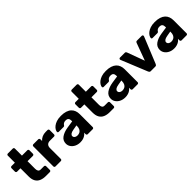

<svg xmlns="http://www.w3.org/2000/svg" viewBox="259 -1942 3183 3183"><g transform="rotate(-45 1851.0 -350.0)"><path d="M325.4 0Q260.9 0 214.3 -20.4Q167.7 -40.9 142.9 -84.5Q118.1 -128.1 118.1 -197V-388.9H39.5Q28.9 -388.9 21.6 -396.1Q14.4 -403.4 14.4 -414V-494.9Q14.4 -505.5 21.6 -512.8Q28.9 -520 39.5 -520H118.1V-684.9Q118.1 -695.5 125.4 -702.8Q132.6 -710 143.2 -710H259Q269.6 -710 276.9 -702.8Q284.1 -695.5 284.1 -684.9V-520H409.4Q420 -520 427.2 -512.8Q434.5 -505.5 434.5 -494.9V-414Q434.5 -403.4 427.2 -396.1Q420 -388.9 409.4 -388.9H284.1V-211Q284.1 -176.7 297.2 -157.1Q310.4 -137.4 341 -137.4H418.1Q428.7 -137.4 436 -130.1Q443.2 -122.9 443.2 -112.2V-25.1Q443.2 -14.5 436 -7.2Q428.7 0 418.1 0Z M550.6 0Q540 0 532.8 -7.2Q525.5 -14.5 525.5 -25.1V-494.5Q525.5 -505.1 532.8 -512.6Q540 -520 550.6 -520H666Q676.6 -520 684.1 -512.6Q691.5 -505.1 691.5 -494.5V-455.4Q718.2 -486 755.7 -503Q793.1 -520 840 -520H883.9Q894.5 -520 901.7 -512.8Q909 -505.5 909 -494.9V-392.1Q909 -381.5 901.7 -374.3Q894.5 -367 883.9 -367H787.1Q745.9 -367 723.4 -344.5Q700.9 -322 700.9 -280.8V-25.1Q700.9 -14.5 693.4 -7.2Q686 0 675.4 0Z M1126.8 10Q1073.1 10 1030.4 -10.6Q987.8 -31.2 963.1 -66.3Q938.4 -101.4 938.4 -145.2Q938.4 -216.4 996.2 -257.7Q1054 -299 1149.5 -314.1L1275 -333V-346.8Q1275 -382.9 1260 -401.8Q1245 -420.8 1205.2 -420.8Q1177 -420.8 1159.7 -409.6Q1142.4 -398.5 1131.6 -379.9Q1122.9 -367.4 1107 -367.4H994.8Q984 -367.4 978.1 -373.6Q972.1 -379.8 972.8 -389.4Q973.4 -406.5 986.7 -430.3Q1000 -454.1 1027.9 -476.8Q1055.9 -499.5 1099.9 -514.8Q1144 -530 1206.5 -530Q1271.1 -530 1317.1 -514.9Q1363.1 -499.9 1391.8 -473.1Q1420.5 -446.4 1434.2 -409.4Q1447.9 -372.5 1447.9 -329.4V-25.1Q1447.9 -14.5 1440.6 -7.2Q1433.4 0 1422.7 0H1307Q1296.4 0 1289.1 -7.2Q1281.9 -14.5 1281.9 -25.1V-60.3Q1268.6 -41 1246.9 -25.2Q1225.3 -9.4 1195.4 0.3Q1165.6 10 1126.8 10ZM1173.6 -104.2Q1203.4 -104.2 1226.7 -116.7Q1250 -129.2 1263.4 -155.7Q1276.9 -182.2 1276.9 -222.1V-235.5L1191.6 -220.6Q1144.6 -212.8 1123.2 -196.4Q1101.9 -180 1101.9 -157.7Q1101.9 -141 1111.8 -129.1Q1121.7 -117.1 1138.1 -110.7Q1154.5 -104.2 1173.6 -104.2Z M1823.4 0Q1758.9 0 1712.3 -20.4Q1665.7 -40.9 1640.9 -84.5Q1616.1 -128.1 1616.1 -197V-388.9H1537.5Q1526.9 -388.9 1519.6 -396.1Q1512.4 -403.4 1512.4 -414V-494.9Q1512.4 -505.5 1519.6 -512.8Q1526.9 -520 1537.5 -520H1616.1V-684.9Q1616.1 -695.5 1623.4 -702.8Q1630.6 -710 1641.2 -710H1757Q1767.6 -710 1774.9 -702.8Q1782.1 -695.5 1782.1 -684.9V-520H1907.4Q1918 -520 1925.2 -512.8Q1932.5 -505.5 1932.5 -494.9V-414Q1932.5 -403.4 1925.2 -396.1Q1918 -388.9 1907.4 -388.9H1782.1V-211Q1782.1 -176.7 1795.2 -157.1Q1808.4 -137.4 1839 -137.4H1916.1Q1926.7 -137.4 1934 -130.1Q1941.2 -122.9 1941.2 -112.2V-25.1Q1941.2 -14.5 1934 -7.2Q1926.7 0 1916.1 0Z M2179.8 10Q2126.1 10 2083.4 -10.6Q2040.8 -31.2 2016.1 -66.3Q1991.4 -101.4 1991.4 -145.2Q1991.4 -216.4 2049.2 -257.7Q2107 -299 2202.5 -314.1L2328 -333V-346.8Q2328 -382.9 2313 -401.8Q2298 -420.8 2258.2 -420.8Q2230 -420.8 2212.7 -409.6Q2195.4 -398.5 2184.6 -379.9Q2175.9 -367.4 2160 -367.4H2047.8Q2037 -367.4 2031.1 -373.6Q2025.1 -379.8 2025.8 -389.4Q2026.4 -406.5 2039.7 -430.3Q2053 -454.1 2080.9 -476.8Q2108.9 -499.5 2152.9 -514.8Q2197 -530 2259.5 -530Q2324.1 -530 2370.1 -514.9Q2416.1 -499.9 2444.8 -473.1Q2473.5 -446.4 2487.2 -409.4Q2500.9 -372.5 2500.9 -329.4V-25.1Q2500.9 -14.5 2493.6 -7.2Q2486.4 0 2475.7 0H2360Q2349.4 0 2342.1 -7.2Q2334.9 -14.5 2334.9 -25.1V-60.3Q2321.6 -41 2299.9 -25.2Q2278.3 -9.4 2248.4 0.3Q2218.6 10 2179.8 10ZM2226.6 -104.2Q2256.4 -104.2 2279.7 -116.7Q2303 -129.2 2316.4 -155.7Q2329.9 -182.2 2329.9 -222.1V-235.5L2244.6 -220.6Q2197.6 -212.8 2176.2 -196.4Q2154.9 -180 2154.9 -157.7Q2154.9 -141 2164.8 -129.1Q2174.7 -117.1 2191.1 -110.7Q2207.5 -104.2 2226.6 -104.2Z M2784.4 0Q2769 0 2761.8 -7.6Q2754.5 -15.2 2749.5 -25L2560.5 -489Q2559.1 -493.1 2559.1 -497.5Q2559.1 -506.8 2565.8 -513.4Q2572.4 -520 2581.6 -520H2695.1Q2708.2 -520 2715 -512.9Q2721.7 -505.9 2724 -499.4L2837.4 -191.7L2950.8 -499.4Q2953.4 -505.9 2959.9 -512.9Q2966.5 -520 2979.6 -520H3093.1Q3102.4 -520 3109 -513.4Q3115.6 -506.8 3115.6 -497.5Q3115.6 -493.1 3114.2 -489L2925.2 -25Q2921.2 -15.2 2913.5 -7.6Q2905.7 0 2890.4 0Z M3326.8 10Q3273.1 10 3230.4 -10.6Q3187.8 -31.2 3163.1 -66.3Q3138.4 -101.4 3138.4 -145.2Q3138.4 -216.4 3196.2 -257.7Q3254 -299 3349.5 -314.1L3475 -333V-346.8Q3475 -382.9 3460 -401.8Q3445 -420.8 3405.2 -420.8Q3377 -420.8 3359.7 -409.6Q3342.4 -398.5 3331.6 -379.9Q3322.9 -367.4 3307 -367.4H3194.8Q3184 -367.4 3178.1 -373.6Q3172.1 -379.8 3172.8 -389.4Q3173.4 -406.5 3186.7 -430.3Q3200 -454.1 3227.9 -476.8Q3255.9 -499.5 3299.9 -514.8Q3344 -530 3406.5 -530Q3471.1 -530 3517.1 -514.9Q3563.1 -499.9 3591.8 -473.1Q3620.5 -446.4 3634.2 -409.4Q3647.9 -372.5 3647.9 -329.4V-25.1Q3647.9 -14.5 3640.6 -7.2Q3633.4 0 3622.7 0H3507Q3496.4 0 3489.1 -7.2Q3481.9 -14.5 3481.9 -25.1V-60.3Q3468.6 -41 3446.9 -25.2Q3425.3 -9.4 3395.4 0.3Q3365.6 10 3326.8 10ZM3373.6 -104.2Q3403.4 -104.2 3426.7 -116.7Q3450 -129.2 3463.4 -155.7Q3476.9 -182.2 3476.9 -222.1V-235.5L3391.6 -220.6Q3344.6 -212.8 3323.2 -196.4Q3301.9 -180 3301.9 -157.7Q3301.9 -141 3311.8 -129.1Q3321.7 -117.1 3338.1 -110.7Q3354.5 -104.2 3373.6 -104.2Z"/></g></svg>

Font: Rubik Light
Style: Regular
Weight: 300
Designer: Hubert and Fischer
Foundry: Hubert and Fischer
Version: Version 2.300;gftools[0.9.30]